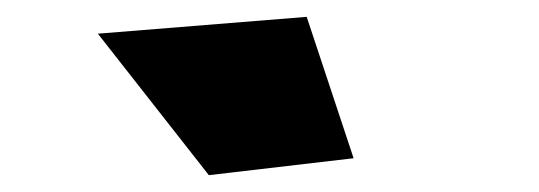

<svg xmlns="http://www.w3.org/2000/svg" viewBox="-20 -748 640 228"><path d="M228 -540 96.2 -708 344.2 -728 399.9 -560.1Z"/></svg>

Font: Apfel Grotezk Satt
Style: Regular
Weight: 900
Designer: Luigi Gorlero
Foundry: © 2023, Luigi Gorlero & Collletttivo
Version: Version 2.000;Glyphs 3.2 (3217)